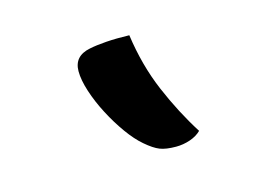

<svg xmlns="http://www.w3.org/2000/svg" viewBox="-56 -860 711 513"><g transform="rotate(-15 300.0 -603.0)"><path d="M332 -763Q344 -677 375 -604Q406 -531 446 -468Q434 -456 415 -449.5Q396 -443 376 -443Q348 -443 331.5 -449.5Q315 -456 293 -475Q273 -492 252.5 -520.5Q232 -549 214.5 -582.5Q197 -616 186.5 -648.5Q176 -681 176 -705Q176 -747 221 -756Q240 -760 268 -762Q296 -764 332 -763Z"/></g></svg>

Font: Recursive Mn Csl St XBd
Style: Regular
Weight: 800
Monospace: yes
Version: Version 1.079;hotconv 1.0.112;makeotfexe 2.5.65598; ttfautoh